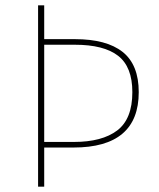

<svg xmlns="http://www.w3.org/2000/svg" viewBox="-20 -701 598 721"><path d="M501 -355Q501 -147 256 -147H146V0H123V-681H146V-554H261Q380 -554 440.5 -506Q501 -458 501 -355ZM477 -355Q477 -450 423.5 -491.5Q370 -533 261 -533H146V-168H258Q363 -168 420 -211Q477 -254 477 -355Z"/></svg>

Font: Fira Sans Thin
Style: Regular
Weight: 100
Designer: bBox Type GmbH & Carrois Corporate GbR & Edenspiekermann AG
Foundry: bBox Type GmbH & Carrois Corporate GbR & Edenspiekermann AG
Version: Version 4.301